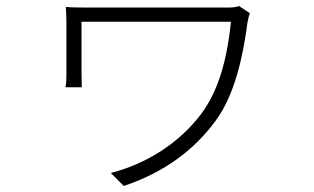

<svg xmlns="http://www.w3.org/2000/svg" viewBox="-20 -549 1040 636"><path d="M772 -529C762 -525 747 -524 736 -524H280C247 -524 217 -524 198 -526C199 -511 200 -494 200 -477V-305C200 -294 200 -276 197 -260H251C251 -276 250 -295 250 -305V-477H745C731 -339 699 -242 646 -171C573 -75 467 -7 347 24L390 67C525 22 624 -53 695 -150C758 -236 785 -362 800 -476C801 -483 805 -499 808 -505Z"/></svg>

Font: Genne Gothic Light
Style: Regular
Weight: 300
Designer: Ryoko NISHIZUKA (kana & ideographs); Paul D. Hunt (Latin, Greek & Cyrillic); Wenlong ZHANG (bopomofo); Sandoll Communica
Foundry: Adobe Systems Incorporated
Version: Version 1.004;PS 1.004;hotconv 16.6.51;makeotf.lib2.5.65220